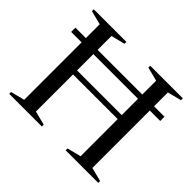

<svg xmlns="http://www.w3.org/2000/svg" viewBox="-158 -919 1132 1132"><g transform="rotate(45 408.0 -352.5)"><path d="M222 -37.5 309 -15.5V0H37V-15.5L124 -37.5V-667.5L37 -689.5V-705H309V-689.5L222 -667.5ZM692.5 -37.5 779.5 -15.5V0H507.5V-15.5L594.5 -37.5V-667.5L507.5 -689.5V-705H779.5V-689.5L692.5 -667.5ZM37 -516.5V-552H779.5V-516.5ZM163.5 -347V-380.5H652V-347Z"/></g></svg>

Font: Newsreader 60pt
Style: Regular
Weight: 400
Designer: Hugues Gentile
Foundry: Production Type
Version: Version 1.003